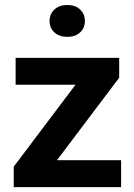

<svg xmlns="http://www.w3.org/2000/svg" viewBox="-20 -765 549 785"><path d="M475.1 -109.9V0H36.1V-83.5L288.6 -418.5H43.9V-528.3H467.3V-447.3L212.9 -109.9ZM182.6 -679.2Q182.6 -707.5 202.4 -726.1Q222.2 -744.6 254.9 -744.6Q288.1 -744.6 307.6 -726.1Q327.1 -707.5 327.1 -679.2Q327.1 -650.9 307.6 -632.6Q288.1 -614.3 254.9 -614.3Q222.2 -614.3 202.4 -632.6Q182.6 -650.9 182.6 -679.2Z"/></svg>

Font: Vazirmatn UI
Style: Bold
Weight: 700
Designer: Saber Rastikerdar
Foundry: Saber Rastikerdar
Version: Version 33.003